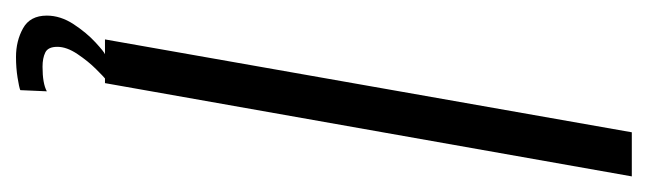

<svg xmlns="http://www.w3.org/2000/svg" viewBox="-358 -404 829 246"><g transform="rotate(90 57.0 -280.5)"><path d="M-16 0 103 -675H159.5L40 0ZM6.5 114Q-14 114 -30.2 105Q-46.5 96 -46.5 74.5Q-46.5 57 -35.5 40.2Q-24.5 23.5 -12.2 12.2Q0 1 3 0H34Q32 1.5 22 11.5Q12 21.5 2.8 35.2Q-6.5 49 -6.5 61Q-6.5 73 0.8 76.5Q8 80 19 80Q40.5 80 50.5 74.5L49 108.5Q45.5 110 33 112Q20.5 114 6.5 114Z"/></g></svg>

Font: Anybody Condensed Light
Style: Italic
Weight: 300
Width: 3
Italic angle: -10°
Designer: Tyler Finck
Foundry: Etcetera Type Company
Version: Version 1.010; ttfautohint (v1.8.3) -l 8 -r 50 -G 200 -x 14 